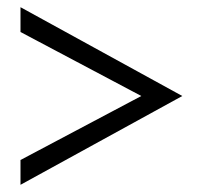

<svg xmlns="http://www.w3.org/2000/svg" viewBox="-20 -570 563 534"><path d="M487 -303 37 -56V-125L373 -303L37 -481V-550Z"/></svg>

Font: Average Sans
Style: Regular
Weight: 400
Designer: Eduardo Rodriguez Tunni
Foundry: Eduardo Rodriguez Tunni
Version: Version 1.001